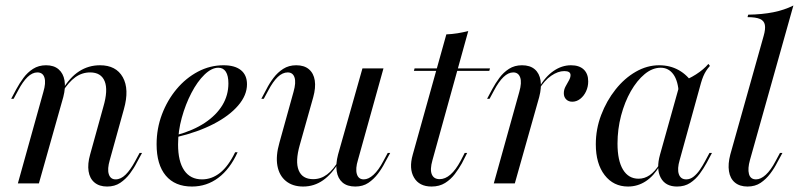

<svg xmlns="http://www.w3.org/2000/svg" viewBox="-20 -661 2880 692"><path d="M366.1 11.3Q337.9 11.3 320.6 -3.2Q303.2 -17.7 299.2 -44Q295.2 -70.2 304.8 -104L352.4 -275.8Q370.2 -336.3 357.3 -368.1Q344.4 -400 304.8 -400Q275.8 -400 251.6 -382.7Q227.4 -365.3 205.6 -330.6L204.8 -337.1Q231.5 -382.3 265.3 -404Q299.2 -425.8 340.3 -425.8Q398.4 -425.8 422.6 -382.7Q446.8 -339.5 426.6 -267.7L375.8 -84.7Q366.1 -51.6 372.2 -33.1Q378.2 -14.5 396.8 -14.5Q415.3 -14.5 432.7 -31.5Q450 -48.4 466.9 -79.8L483.1 -109.7H491.9L473.4 -75.8Q462.9 -54.8 448 -35.1Q433.1 -15.3 413.3 -2Q393.5 11.3 366.1 11.3ZM44.4 0 136.3 -329.8Q146 -362.1 140.3 -381Q134.7 -400 114.5 -400Q96.8 -400 79.4 -383.5Q62.1 -366.9 45.2 -334.7L29 -304.8H20.2L38.7 -339.5Q50 -360.5 64.5 -380.2Q79 -400 99.2 -412.9Q119.4 -425.8 146 -425.8Q174.2 -425.8 191.1 -411.3Q208.1 -396.8 212.5 -371Q216.9 -345.2 208.1 -311.3L120.2 0Z M671.8 11.3Q610.5 11.3 577.4 -28.2Q544.4 -67.7 544.4 -141.1Q544.4 -197.6 563.7 -248.8Q583.1 -300 616.5 -339.9Q650 -379.8 693.5 -402.8Q737.1 -425.8 785.5 -425.8Q826.6 -425.8 848.4 -408.1Q870.2 -390.3 870.2 -357.3Q870.2 -317.7 838.3 -280.6Q806.5 -243.5 749.6 -214.1Q692.7 -184.7 616.9 -166.9V-174.2Q677.4 -191.1 718.5 -218.5Q759.7 -246 781.5 -281.9Q803.2 -317.7 803.2 -360.5Q803.2 -387.9 794 -402.4Q784.7 -416.9 766.9 -416.9Q742.7 -416.9 716.9 -391.9Q691.1 -366.9 669.8 -325.8Q648.4 -284.7 635.1 -236.3Q621.8 -187.9 621.8 -140.3Q621.8 -79 644 -46.8Q666.1 -14.5 708.1 -14.5Q743.5 -14.5 773.4 -38.3Q803.2 -62.1 827.4 -112.1H836.3Q808.9 -51.6 766.9 -20.2Q725 11.3 671.8 11.3Z M1072.6 11.3Q1034.7 11.3 1010.5 -8.5Q986.3 -28.2 979.8 -63.7Q973.4 -99.2 987.1 -146.8L1037.9 -329.8Q1047.6 -363.7 1041.5 -381.9Q1035.5 -400 1016.9 -400Q998.4 -400 981 -383.5Q963.7 -366.9 946.8 -334.7L930.6 -304.8H921.8L940.3 -339.5Q950.8 -360.5 965.7 -380.2Q980.6 -400 1000.8 -412.9Q1021 -425.8 1047.6 -425.8Q1076.6 -425.8 1093.5 -411.3Q1110.5 -396.8 1114.5 -371Q1118.5 -345.2 1108.9 -310.5L1060.5 -138.7Q1043.5 -79 1056.5 -47.2Q1069.4 -15.3 1108.9 -15.3Q1136.3 -15.3 1158.9 -32.3Q1181.5 -49.2 1201.6 -83.9L1202.4 -78.2Q1176.6 -33.9 1144.4 -11.3Q1112.1 11.3 1072.6 11.3ZM1260.5 11.3Q1231.5 11.3 1214.5 -3.2Q1197.6 -17.7 1193.5 -44Q1189.5 -70.2 1198.4 -104L1286.3 -414.5H1362.1L1270.2 -84.7Q1260.5 -53.2 1266.1 -33.9Q1271.8 -14.5 1291.1 -14.5Q1308.1 -14.5 1326.2 -31Q1344.4 -47.6 1361.3 -79.8L1377.4 -109.7H1386.3L1367.7 -75.8Q1357.3 -54.8 1342.3 -35.1Q1327.4 -15.3 1307.7 -2Q1287.9 11.3 1260.5 11.3Z M1535.5 11.3Q1491.1 11.3 1472.2 -21Q1453.2 -53.2 1467.7 -104L1588.7 -537.1Q1608.9 -537.9 1629 -541.1Q1649.2 -544.4 1667.7 -549.2L1538.7 -83.9Q1529 -50 1536.3 -32.7Q1543.5 -15.3 1564.5 -15.3Q1584.7 -15.3 1603.6 -31.9Q1622.6 -48.4 1640.3 -81.5L1654.8 -109.7H1663.7L1644.4 -71.8Q1633.9 -53.2 1619.4 -33.9Q1604.8 -14.5 1584.3 -1.6Q1563.7 11.3 1535.5 11.3ZM1471.8 -405.6 1474.2 -414.5H1746L1743.5 -405.6Z M1759.7 0 1851.6 -329.8Q1861.3 -363.7 1854.8 -381.9Q1848.4 -400 1829.8 -400Q1812.1 -400 1794.8 -383.5Q1777.4 -366.9 1760.5 -334.7L1744.4 -304.8H1735.5L1754 -339.5Q1765.3 -360.5 1779.8 -380.2Q1794.4 -400 1814.5 -412.9Q1834.7 -425.8 1861.3 -425.8Q1890.3 -425.8 1907.3 -411.3Q1924.2 -396.8 1928.2 -371Q1932.3 -345.2 1923.4 -311.3L1835.5 0ZM2042.7 -294.4Q2029 -294.4 2020.6 -302.8Q2012.1 -311.3 2012.1 -325Q2012.1 -337.9 2018.5 -349.6Q2025 -361.3 2030.6 -371.4Q2036.3 -381.5 2036.3 -390.3Q2036.3 -404.8 2013.7 -404.8Q1991.1 -404.8 1966.5 -387.9Q1941.9 -371 1922.6 -338.7V-345.2Q1945.2 -384.7 1975 -405.2Q2004.8 -425.8 2037.9 -425.8Q2067.7 -425.8 2083.9 -410.5Q2100 -395.2 2100 -367.7Q2100 -348.4 2092.3 -331.9Q2084.7 -315.3 2071.4 -304.8Q2058.1 -294.4 2042.7 -294.4Z M2243.5 11.3Q2191.1 11.3 2159.3 -29.8Q2127.4 -71 2127.4 -141.1Q2127.4 -196 2146.8 -246.8Q2166.1 -297.6 2198.4 -338.3Q2230.6 -379 2271.4 -402.4Q2312.1 -425.8 2355.6 -425.8Q2395.2 -425.8 2426.6 -408.1Q2458.1 -390.3 2478.2 -358.1L2426.6 -322.6Q2424.2 -369.4 2406.9 -393.1Q2389.5 -416.9 2361.3 -416.9Q2331.5 -416.9 2303.6 -394Q2275.8 -371 2253.6 -332.3Q2231.5 -293.5 2218.5 -244.4Q2205.6 -195.2 2205.6 -143.5Q2205.6 -82.3 2225.4 -49.6Q2245.2 -16.9 2281.5 -16.9Q2303.2 -16.9 2321.8 -29.8Q2340.3 -42.7 2357.3 -69.4V-62.9Q2336.3 -26.6 2307.3 -7.7Q2278.2 11.3 2243.5 11.3ZM2420.2 11.3Q2378.2 11.3 2361.3 -20.6Q2344.4 -52.4 2358.9 -104L2432.3 -366.1Q2460.5 -375 2488.3 -392.7Q2516.1 -410.5 2533.1 -430.6L2538.7 -423.4Q2530.6 -414.5 2525 -405.6Q2519.4 -396.8 2514.9 -386.3Q2510.5 -375.8 2506.5 -362.1L2429.8 -84.7Q2420.2 -52.4 2426.6 -33.5Q2433.1 -14.5 2453.2 -14.5Q2467.7 -14.5 2480.2 -24.6Q2492.7 -34.7 2502.8 -49.6Q2512.9 -64.5 2521 -79.8L2537.1 -109.7H2546L2526.6 -73.4Q2516.1 -54 2501.6 -34.3Q2487.1 -14.5 2467.3 -1.6Q2447.6 11.3 2420.2 11.3Z M2674.2 11.3Q2646 11.3 2628.6 -3.2Q2611.3 -17.7 2607.3 -44Q2603.2 -70.2 2612.1 -104L2732.3 -531.5Q2739.5 -556.5 2736.7 -571.4Q2733.9 -586.3 2719 -592.7Q2704 -599.2 2674.2 -599.2L2676.6 -608.1Q2727.4 -608.9 2767.3 -616.9Q2807.3 -625 2839.5 -641.1L2683.1 -84.7Q2674.2 -53.2 2679.4 -33.9Q2684.7 -14.5 2704.8 -14.5Q2721.8 -14.5 2739.9 -31Q2758.1 -47.6 2775 -79.8L2791.1 -109.7H2800L2781.5 -75.8Q2771 -54.8 2756 -35.1Q2741.1 -15.3 2721.4 -2Q2701.6 11.3 2674.2 11.3Z"/></svg>

Font: Playfair 144pt
Style: Italic
Weight: 400
Italic angle: -15.6°
Designer: Claus Eggers Sørensen
Foundry: Claus Eggers Sørensen
Version: Version 2.001;gftools[0.9.30]